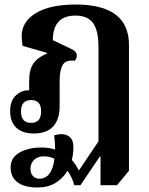

<svg xmlns="http://www.w3.org/2000/svg" viewBox="-20 -580 661 850"><path d="M145 250Q88 250 57.5 227Q27 204 27 162Q27 117 67 95Q107 73 163 73Q196 73 224 82Q224 54 220 19Q257 8 281 21Q305 34 305 71Q305 100 298 128Q308 139 315.5 151Q323 163 329 175L416 46V-370Q416 -445 392 -478Q368 -511 314 -511Q214 -511 214 -402L292 -365Q320 -353 320 -335Q320 -320 311 -311Q271 -316 257.5 -292.5Q244 -269 244 -221V-110Q244 -51 215 -20Q186 11 130 11Q80 11 52.5 -14.5Q25 -40 25 -88Q25 -134 49.5 -157Q74 -180 104 -180Q107 -180 109 -180V-222Q109 -270 127 -297.5Q145 -325 188 -343V-346L80 -377Q78 -391 77 -401Q76 -411 76 -420Q76 -484 139 -522Q202 -560 315 -560Q551 -560 551 -381V176L498 240H425V113H422L336 240H309Q300 206 279 176Q260 208 227 229Q194 250 145 250ZM118 -36Q162 -36 162 -87Q162 -137 118 -137Q73 -137 73 -86Q73 -36 118 -36ZM115 166Q115 188 126 199.5Q137 211 154 211Q210 211 221 123Q199 112 175 112Q146 112 130.5 128Q115 144 115 166Z"/></svg>

Font: Noto Serif Thai SemiCondensed
Style: Bold
Weight: 700
Width: 4
Designer: Monotype Design Team
Foundry: Monotype Imaging Inc.
Version: Version 2.002; ttfautohint (v1.8.4.7-5d5b)